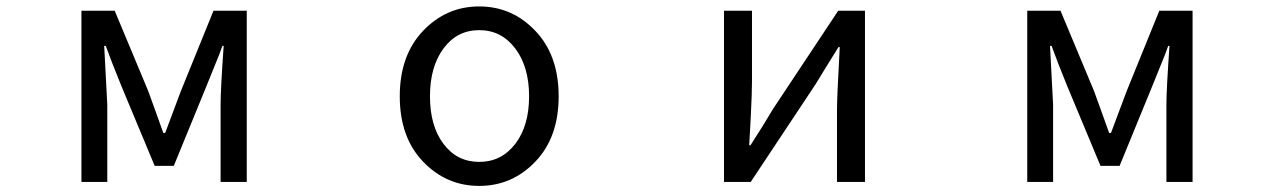

<svg xmlns="http://www.w3.org/2000/svg" viewBox="-20 -577 4040 609"><path d="M238.3 0V-543H343.8L450.2 -288.1Q458 -266.6 474.1 -222.2Q490.2 -177.7 498 -155.3H503.9Q551.8 -282.2 553.7 -288.1L657.2 -543H762.7V0H679.7V-245.1Q679.7 -293 689.5 -431.6H685.5Q676.8 -406.2 657.7 -360.4Q638.7 -314.5 634.8 -303.7L531.2 -50.8H470.7L365.2 -303.7Q333 -382.8 315.4 -431.6H310.5Q320.3 -246.1 320.3 -245.1V0Z M1678.2 -64.5Q1604.5 12.7 1500 12.7Q1395.5 12.7 1321.8 -64.5Q1248 -141.6 1248 -271.5Q1248 -401.4 1321.8 -479Q1395.5 -556.6 1500 -556.6Q1604.5 -556.6 1678.2 -479Q1752 -401.4 1752 -271.5Q1752 -141.6 1678.2 -64.5ZM1386.7 -120.6Q1429.7 -63.5 1500 -63.5Q1570.3 -63.5 1614.3 -120.6Q1658.2 -177.7 1658.2 -271.5Q1658.2 -365.2 1614.3 -423.3Q1570.3 -481.4 1500 -481.4Q1429.7 -481.4 1386.7 -423.3Q1343.8 -365.2 1343.8 -271.5Q1343.8 -177.7 1386.7 -120.6Z M2276.4 0V-543H2365.2V-316.4Q2365.2 -283.2 2361.3 -205.6Q2357.4 -127.9 2356.4 -116.2H2360.4Q2403.3 -182.6 2432.6 -232.4L2638.7 -543H2723.6V0H2634.8V-226.6Q2634.8 -267.6 2643.6 -427.7H2639.6Q2587.9 -344.7 2567.4 -310.5L2361.3 0Z M3238.3 0V-543H3343.8L3450.2 -288.1Q3458 -266.6 3474.1 -222.2Q3490.2 -177.7 3498 -155.3H3503.9Q3551.8 -282.2 3553.7 -288.1L3657.2 -543H3762.7V0H3679.7V-245.1Q3679.7 -293 3689.5 -431.6H3685.5Q3676.8 -406.2 3657.7 -360.4Q3638.7 -314.5 3634.8 -303.7L3531.2 -50.8H3470.7L3365.2 -303.7Q3333 -382.8 3315.4 -431.6H3310.5Q3320.3 -246.1 3320.3 -245.1V0Z"/></svg>

Font: GenEi Gothic M Regular
Style: Regular
Weight: 400
Designer: o_tamon (Modified); [Source Han Sans]
Ryoko NISHIZUKA  (kana & ideographs); Paul D. Hunt (Latin, Greek & Cyrillic); Wenl
Version: Version 1.1a;Original Version 1.004